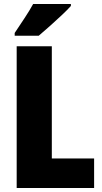

<svg xmlns="http://www.w3.org/2000/svg" viewBox="-20 -947 514 967"><path d="M64 0V-714H241V-149H454V0ZM337 -917Q321 -899 292.5 -872Q264 -845 232.5 -817Q201 -789 175 -767H54V-781Q78 -817 103.5 -855.5Q129 -894 147 -927H337Z"/></svg>

Font: Noto Sans Myanmar UI Condensed Black
Style: Regular
Weight: 900
Width: 3
Designer: Monotype Design Team
Foundry: Monotype Imaging Inc.
Version: Version 2.103; ttfautohint (v1.8.4.7-5d5b)